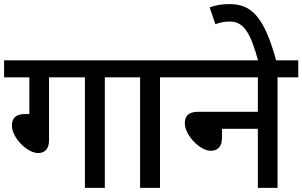

<svg xmlns="http://www.w3.org/2000/svg" viewBox="-20 -916 1474 936"><path d="M219 -539H394V0H491V-539H592V-622H0V-539H123V-360H102C53 -360 38 -336 38 -304C38 -246 111 -170 166 -170C199 -170 219 -191 219 -232Z M760 -539H861V-622H577V-539H663V0H760Z M846 -622V-539H1237V-371H945C896 -371 881 -347 881 -315C881 -258 954 -181 1007 -181C1041 -181 1062 -201 1062 -243V-288H1237V0H1333V-539H1434V-622Z M1240 -615H1328C1268 -837 1205 -896 1098 -896C1060 -896 1032 -891 1002 -880L1030 -798C1049 -805 1071 -811 1099 -811C1167 -811 1200 -761 1240 -615Z"/></svg>

Font: Noto Sans Medium
Style: Italic
Weight: 500
Italic angle: -12°
Designer: Monotype Design Team
Foundry: Monotype Imaging Inc.
Version: Version 2.013